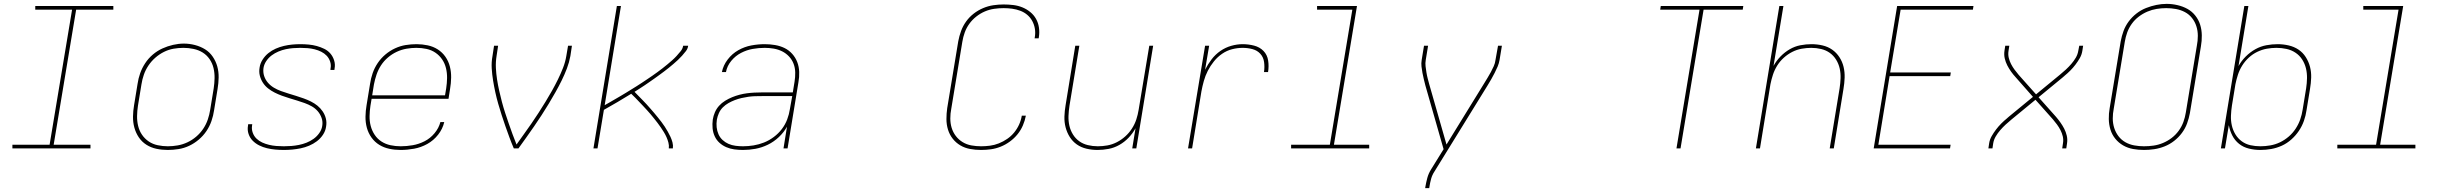

<svg xmlns="http://www.w3.org/2000/svg" viewBox="-20 -766 12640 991"><path d="M44 0V-19H236L352 -716H162V-735H565V-716H373L257 -19H447V0Z M846 8Q816 8 787.5 2Q759 -4 735.5 -19Q712 -34 696.5 -57Q681 -80 673.5 -107.5Q666 -135 666.5 -164.5Q667 -194 672 -223L690 -333Q694 -361 703.5 -388Q713 -415 729.5 -440Q746 -465 769 -484.5Q792 -504 818.5 -516Q845 -528 873.5 -534.5Q902 -541 929 -541Q958 -541 986.5 -533.5Q1015 -526 1038.5 -511.5Q1062 -497 1078 -473.5Q1094 -450 1101.5 -423Q1109 -396 1108.5 -366Q1108 -336 1103 -307L1085 -197Q1081 -169 1071.5 -141.5Q1062 -114 1045.5 -89.5Q1029 -65 1006 -45.5Q983 -26 956.5 -13.5Q930 -1 901.5 3.5Q873 8 846 8ZM846 -11Q871 -11 897 -15.5Q923 -20 947.5 -31.5Q972 -43 993 -61Q1014 -79 1029 -101.5Q1044 -124 1052.5 -149Q1061 -174 1065 -200L1083 -310Q1087 -336 1087.5 -363Q1088 -390 1082 -415Q1076 -440 1061.5 -461Q1047 -482 1026 -495Q1005 -508 979 -513.5Q953 -519 927 -519Q901 -519 875.5 -514.5Q850 -510 826 -498Q802 -486 781.5 -468Q761 -450 746 -427.5Q731 -405 722.5 -380.5Q714 -356 710 -330L692 -220Q688 -194 687.5 -167.5Q687 -141 693 -116Q699 -91 713 -70.5Q727 -50 747.5 -36Q768 -22 794 -16.5Q820 -11 846 -11Z M1445 8Q1423 8 1401 6Q1379 4 1358 -1Q1337 -6 1318 -15.5Q1299 -25 1284.5 -39.5Q1270 -54 1263 -74.5Q1256 -95 1260 -117Q1260 -119 1260.5 -121Q1261 -123 1261 -125H1282Q1282 -123 1281.5 -121.5Q1281 -120 1281 -118Q1278 -99 1284.5 -81Q1291 -63 1304 -50.5Q1317 -38 1333.5 -30.5Q1350 -23 1368.5 -18.5Q1387 -14 1406.5 -12.5Q1426 -11 1445 -11Q1464 -11 1483.5 -12.5Q1503 -14 1523 -18Q1543 -22 1562 -29.5Q1581 -37 1598 -49Q1615 -61 1627.5 -78.5Q1640 -96 1643 -115Q1647 -137 1640 -157Q1633 -177 1620 -192Q1607 -207 1589.5 -217Q1572 -227 1552.5 -234Q1533 -241 1513.5 -247Q1494 -253 1474 -259Q1454 -265 1435 -272Q1416 -279 1398 -288Q1380 -297 1364 -309.5Q1348 -322 1337 -339Q1326 -356 1321 -376Q1316 -396 1320 -418Q1323 -439 1335.5 -458.5Q1348 -478 1365.5 -492Q1383 -506 1403.5 -515Q1424 -524 1445.5 -529Q1467 -534 1488 -536Q1509 -538 1530 -538Q1552 -538 1573.5 -536Q1595 -534 1615 -528.5Q1635 -523 1653.5 -514Q1672 -505 1685 -490Q1698 -475 1704.5 -454.5Q1711 -434 1707 -413Q1707 -411 1706.5 -409Q1706 -407 1706 -405H1685Q1686 -407 1686 -408.5Q1686 -410 1686 -412Q1690 -430 1684 -448Q1678 -466 1666 -478.5Q1654 -491 1638 -499Q1622 -507 1604 -511.5Q1586 -516 1567.5 -517.5Q1549 -519 1530 -519Q1511 -519 1492.5 -517.5Q1474 -516 1455 -512Q1436 -508 1417 -500Q1398 -492 1382 -480Q1366 -468 1354.5 -451Q1343 -434 1340 -415Q1337 -393 1343.5 -373.5Q1350 -354 1363 -339Q1376 -324 1393.5 -313.5Q1411 -303 1430.5 -296Q1450 -289 1469.5 -283Q1489 -277 1508.5 -271Q1528 -265 1547.5 -258Q1567 -251 1585 -242Q1603 -233 1618.5 -220.5Q1634 -208 1645.5 -191Q1657 -174 1662 -154Q1667 -134 1663 -112Q1660 -90 1647 -70.5Q1634 -51 1615.5 -37Q1597 -23 1575.5 -14Q1554 -5 1532 -0.5Q1510 4 1488.5 6Q1467 8 1445 8Z M2048 8Q2018 8 1989.5 2Q1961 -4 1937.5 -18.5Q1914 -33 1897.5 -56Q1881 -79 1873.5 -106.5Q1866 -134 1866.5 -164Q1867 -194 1872 -223L1890 -333Q1894 -361 1903.5 -388.5Q1913 -416 1929.5 -440.5Q1946 -465 1969 -484.5Q1992 -504 2019 -516.5Q2046 -529 2074 -533.5Q2102 -538 2130 -538Q2159 -538 2187.5 -532Q2216 -526 2239.5 -511Q2263 -496 2279 -473Q2295 -450 2302 -422.5Q2309 -395 2308.5 -365.5Q2308 -336 2303 -307L2295 -256H1898L1892 -220Q1888 -194 1887.5 -167Q1887 -140 1893.5 -115.5Q1900 -91 1914 -70Q1928 -49 1949 -35.5Q1970 -22 1995.5 -16.5Q2021 -11 2048 -11Q2079 -11 2110.5 -16.5Q2142 -22 2171.5 -37Q2201 -52 2223 -78.5Q2245 -105 2253 -136H2273Q2265 -101 2241.5 -71Q2218 -41 2185.5 -23Q2153 -5 2117.5 1.5Q2082 8 2048 8ZM1901 -274H2277L2283 -310Q2287 -336 2287.5 -362.5Q2288 -389 2282 -414Q2276 -439 2262 -459.5Q2248 -480 2227.5 -494Q2207 -508 2181.5 -513.5Q2156 -519 2129 -519Q2104 -519 2078 -514.5Q2052 -510 2027.5 -498.5Q2003 -487 1982 -469Q1961 -451 1946.5 -428.5Q1932 -406 1923.5 -381Q1915 -356 1910 -330Z M2632 0Q2620 -28 2609.5 -56.5Q2599 -85 2589 -113.5Q2579 -142 2569.5 -171.5Q2560 -201 2551.5 -230.5Q2543 -260 2536.5 -290Q2530 -320 2525 -350.5Q2520 -381 2518 -413Q2516 -445 2522 -477L2530 -530H2551L2543 -477Q2538 -446 2539.5 -415.5Q2541 -385 2545.5 -356Q2550 -327 2556.5 -298Q2563 -269 2570.5 -240.5Q2578 -212 2587 -184.5Q2596 -157 2605.5 -129.5Q2615 -102 2625 -74.5Q2635 -47 2646 -20Q2665 -47 2684.5 -74Q2704 -101 2723 -128.5Q2742 -156 2760 -184Q2778 -212 2795.5 -240.5Q2813 -269 2829 -297.5Q2845 -326 2859.5 -355.5Q2874 -385 2886 -415.5Q2898 -446 2903 -477L2912 -530H2932L2924 -477Q2918 -444 2906 -412.5Q2894 -381 2879 -350.5Q2864 -320 2847 -290Q2830 -260 2812 -230Q2794 -200 2775 -171Q2756 -142 2736.5 -113.5Q2717 -85 2696.5 -56.5Q2676 -28 2656 0Z M3043 0 3164 -735H3185L3101 -223Q3115 -231 3129 -239Q3143 -247 3156.5 -255Q3170 -263 3184 -271Q3198 -279 3211.5 -287.5Q3225 -296 3239 -304.5Q3253 -313 3266.5 -321.5Q3280 -330 3293.5 -339Q3307 -348 3320.5 -357Q3334 -366 3347 -375Q3360 -384 3373 -393.5Q3386 -403 3399 -413Q3412 -423 3424.5 -433.5Q3437 -444 3449 -454.5Q3461 -465 3472 -477Q3483 -489 3493.5 -502Q3504 -515 3506 -530H3532Q3530 -515 3520.5 -502.5Q3511 -490 3500.5 -478.5Q3490 -467 3479 -456.5Q3468 -446 3456 -436Q3444 -426 3432 -416Q3420 -406 3407.5 -397Q3395 -388 3382.5 -378.5Q3370 -369 3357.5 -360.5Q3345 -352 3332.5 -343Q3320 -334 3307 -325.5Q3294 -317 3281 -308.5Q3268 -300 3255 -292Q3265 -282 3275.5 -271Q3286 -260 3296.5 -249.5Q3307 -239 3317 -228Q3327 -217 3337 -205.5Q3347 -194 3356.5 -183Q3366 -172 3375.5 -160Q3385 -148 3394 -136.5Q3403 -125 3411 -112.5Q3419 -100 3426.5 -87Q3434 -74 3440.5 -60Q3447 -46 3451 -31Q3455 -16 3453 0H3432Q3434 -15 3430 -30Q3426 -45 3420 -58.5Q3414 -72 3406.5 -84Q3399 -96 3391 -108Q3383 -120 3374 -131.5Q3365 -143 3356 -154.5Q3347 -166 3337.5 -177Q3328 -188 3318.5 -198.5Q3309 -209 3299 -219.5Q3289 -230 3279 -240.5Q3269 -251 3259 -261.5Q3249 -272 3238 -282Q3203 -260 3167.5 -239.5Q3132 -219 3097 -199L3064 0Z M3815 8Q3792 8 3770 5Q3748 2 3728.5 -6.5Q3709 -15 3693.5 -29Q3678 -43 3669 -62.5Q3660 -82 3658 -104Q3656 -126 3659 -149Q3662 -168 3670 -186.5Q3678 -205 3691.5 -220Q3705 -235 3723 -246Q3741 -257 3759.5 -264.5Q3778 -272 3797 -277Q3816 -282 3835 -284.5Q3854 -287 3873.5 -288Q3893 -289 3912 -289H4072L4081 -344Q4085 -368 4084.5 -392Q4084 -416 4076 -437Q4068 -458 4052.5 -474.5Q4037 -491 4017 -501Q3997 -511 3974 -515Q3951 -519 3927 -519Q3896 -519 3865 -513.5Q3834 -508 3805 -493Q3776 -478 3754.5 -452Q3733 -426 3727 -394H3706Q3713 -429 3736 -459Q3759 -489 3791 -507Q3823 -525 3858 -531.5Q3893 -538 3927 -538Q3954 -538 3980.5 -533.5Q4007 -529 4029.5 -518Q4052 -507 4069 -488Q4086 -469 4095 -445.5Q4104 -422 4105 -395Q4106 -368 4101 -341L4045 0H4024L4042 -112Q4026 -83 4000 -58.5Q3974 -34 3943 -19Q3912 -4 3879.5 2Q3847 8 3815 8ZM3815 -11Q3842 -11 3869.5 -15.5Q3897 -20 3923.5 -30.5Q3950 -41 3974 -59Q3998 -77 4015.5 -100Q4033 -123 4043 -149.5Q4053 -176 4057 -203L4069 -270H3912Q3894 -270 3877 -269.5Q3860 -269 3842.5 -266.5Q3825 -264 3807.5 -260Q3790 -256 3773 -249.5Q3756 -243 3740 -234Q3724 -225 3711 -212Q3698 -199 3690.5 -182Q3683 -165 3680 -148Q3677 -128 3679 -109Q3681 -90 3688.5 -73Q3696 -56 3709.5 -43.5Q3723 -31 3740 -23.5Q3757 -16 3776.5 -13.5Q3796 -11 3815 -11Z M5044 8Q5015 8 4987.5 3Q4960 -2 4937 -15.5Q4914 -29 4897.5 -50Q4881 -71 4873 -97Q4865 -123 4865 -151.5Q4865 -180 4869 -208L4926 -553Q4931 -580 4940.5 -606Q4950 -632 4966.5 -655Q4983 -678 5005.5 -695.5Q5028 -713 5054 -724Q5080 -735 5107 -739Q5134 -743 5160 -743Q5185 -743 5210 -740Q5235 -737 5257 -728Q5279 -719 5297.5 -704Q5316 -689 5327.5 -668.5Q5339 -648 5342.5 -623.5Q5346 -599 5342 -574Q5342 -573 5341.5 -571Q5341 -569 5341 -568H5320Q5320 -569 5320.5 -570.5Q5321 -572 5321 -573Q5325 -596 5321.5 -617.5Q5318 -639 5308 -657.5Q5298 -676 5282 -689.5Q5266 -703 5246 -710.5Q5226 -718 5204.5 -721Q5183 -724 5160 -724Q5136 -724 5111.5 -720.5Q5087 -717 5063.5 -707Q5040 -697 5019 -680.5Q4998 -664 4983 -643Q4968 -622 4959.5 -598.5Q4951 -575 4947 -550L4890 -205Q4885 -180 4885 -154.5Q4885 -129 4892 -106Q4899 -83 4913.5 -64Q4928 -45 4948.5 -32.5Q4969 -20 4993.5 -15.5Q5018 -11 5044 -11Q5066 -11 5089.5 -14Q5113 -17 5135.5 -26Q5158 -35 5178.5 -49Q5199 -63 5214.5 -82Q5230 -101 5240 -123Q5250 -145 5254 -169H5275Q5270 -143 5259.5 -118.5Q5249 -94 5232 -73Q5215 -52 5192.5 -35.5Q5170 -19 5145 -9Q5120 1 5094.5 4.5Q5069 8 5044 8Z M5645 8Q5616 8 5588 1.5Q5560 -5 5538 -20.5Q5516 -36 5501.5 -59Q5487 -82 5480 -109Q5473 -136 5474 -165Q5475 -194 5480 -223L5530 -530H5551L5500 -220Q5496 -194 5495 -168Q5494 -142 5499.5 -117.5Q5505 -93 5518 -72Q5531 -51 5550.5 -37Q5570 -23 5595 -17Q5620 -11 5646 -11Q5671 -11 5696 -15.5Q5721 -20 5744.5 -32Q5768 -44 5788 -62Q5808 -80 5822.5 -102.5Q5837 -125 5845 -149.5Q5853 -174 5857 -199L5912 -530H5932L5845 0H5824L5841 -104Q5826 -77 5805 -55Q5784 -33 5757.5 -18Q5731 -3 5702 2.5Q5673 8 5645 8Z M6112 0 6200 -530H6221L6200 -406Q6214 -434 6233.5 -459.5Q6253 -485 6279 -503Q6305 -521 6335 -529.5Q6365 -538 6394 -538Q6424 -538 6453 -530.5Q6482 -523 6501.5 -503Q6521 -483 6525.5 -453.5Q6530 -424 6525 -394H6504Q6508 -420 6504.5 -445.5Q6501 -471 6485 -488.5Q6469 -506 6444.5 -512.5Q6420 -519 6394 -519Q6367 -519 6339.5 -512Q6312 -505 6288 -488.5Q6264 -472 6245.5 -449Q6227 -426 6214 -400.5Q6201 -375 6193.5 -348Q6186 -321 6181 -294L6133 0Z M6644 0V-19H6844L6960 -716H6778V-735H6984L6865 -19H7047V0Z M7336 205 7337 198Q7341 175 7347 152.5Q7353 130 7366 109L7431 4L7337 -325Q7333 -341 7329 -357Q7325 -373 7322 -389.5Q7319 -406 7317 -422.5Q7315 -439 7318 -457L7330 -530H7351L7339 -457Q7336 -440 7338 -424Q7340 -408 7342.5 -392Q7345 -376 7349 -361Q7353 -346 7357 -331L7446 -20L7640 -335Q7649 -350 7658 -364.5Q7667 -379 7675 -394Q7683 -409 7690 -424.5Q7697 -440 7699 -457L7712 -530H7732L7720 -457Q7717 -439 7710 -422.5Q7703 -406 7694.5 -389.5Q7686 -373 7677 -357Q7668 -341 7658 -325L7384 119Q7372 137 7366.5 157.5Q7361 178 7358 198L7357 205Z M8633 0 8752 -716H8549L8552 -735H8978L8975 -716H8773L8654 0Z M9043 0 9164 -735H9185L9134 -426Q9149 -453 9170.5 -475Q9192 -497 9218 -512Q9244 -527 9273 -532.5Q9302 -538 9330 -538Q9359 -538 9387 -531.5Q9415 -525 9437 -509.5Q9459 -494 9474 -471Q9489 -448 9495.5 -421Q9502 -394 9501 -365Q9500 -336 9495 -307L9445 0H9424L9475 -310Q9479 -336 9480 -362Q9481 -388 9475.5 -412.5Q9470 -437 9457 -458Q9444 -479 9424.5 -493Q9405 -507 9380 -513Q9355 -519 9329 -519Q9305 -519 9279.5 -514.5Q9254 -510 9230.5 -498Q9207 -486 9187 -468Q9167 -450 9153 -427.5Q9139 -405 9131 -380.5Q9123 -356 9118 -331L9064 0Z M9651 0 9772 -735H10166L10163 -716H9790L9736 -392H10049L10046 -373H9733L9675 -19H10048L10045 0Z M10243 0 10247 -27Q10250 -46 10260 -63.5Q10270 -81 10282.5 -97.5Q10295 -114 10309.5 -128.5Q10324 -143 10340 -156L10341 -157Q10343 -159 10345 -160.5Q10347 -162 10349 -164L10473 -266L10384 -367Q10371 -381 10360 -396.5Q10349 -412 10340.5 -428.5Q10332 -445 10327.5 -464Q10323 -483 10326 -504L10330 -530H10351L10347 -504Q10344 -485 10348 -468Q10352 -451 10360 -435.5Q10368 -420 10378 -406.5Q10388 -393 10399 -380L10489 -279L10613 -381Q10629 -394 10643.5 -407.5Q10658 -421 10671 -436Q10684 -451 10694 -468Q10704 -485 10707 -504L10712 -530H10732L10728 -504Q10725 -484 10715 -466.5Q10705 -449 10692.5 -432.5Q10680 -416 10665.5 -401.5Q10651 -387 10635 -374V-373H10634Q10632 -371 10630 -369.5Q10628 -368 10626 -366L10502 -264L10592 -163Q10604 -149 10615 -133.5Q10626 -118 10634.5 -101.5Q10643 -85 10647.5 -66Q10652 -47 10649 -27L10645 0H10624L10628 -27Q10631 -45 10627 -62Q10623 -79 10615 -94.5Q10607 -110 10597 -123.5Q10587 -137 10576 -150L10486 -251L10362 -149Q10346 -136 10331.5 -122.5Q10317 -109 10304 -94Q10291 -79 10281 -62Q10271 -45 10268 -27L10264 0Z M11046 8Q11017 8 10989.5 3Q10962 -2 10938.5 -15.5Q10915 -29 10898 -50Q10881 -71 10873 -97Q10865 -123 10864.5 -151.5Q10864 -180 10869 -208L10926 -553Q10931 -580 10940.5 -606Q10950 -632 10967 -655Q10984 -678 11007 -696Q11030 -714 11056.5 -724.5Q11083 -735 11110 -740.5Q11137 -746 11163 -746Q11191 -746 11219 -739.5Q11247 -733 11270.5 -720Q11294 -707 11311 -685.5Q11328 -664 11336 -638.5Q11344 -613 11344.5 -584Q11345 -555 11340 -527L11283 -182Q11278 -155 11268.5 -129Q11259 -103 11242 -80Q11225 -57 11202 -39Q11179 -21 11152.5 -10.5Q11126 0 11099 4Q11072 8 11046 8ZM11046 -11Q11071 -11 11095.5 -14.5Q11120 -18 11144 -28Q11168 -38 11189 -54Q11210 -70 11225.5 -91.5Q11241 -113 11249.5 -136.5Q11258 -160 11262 -185L11319 -530Q11324 -555 11324 -581Q11324 -607 11316.5 -630.5Q11309 -654 11294 -673Q11279 -692 11257.5 -703.5Q11236 -715 11211 -719.5Q11186 -724 11161 -724Q11136 -724 11111.5 -720Q11087 -716 11063.5 -706Q11040 -696 11019 -680Q10998 -664 10983 -643Q10968 -622 10959.5 -598.5Q10951 -575 10947 -550L10890 -205Q10885 -180 10885 -154.5Q10885 -129 10892.5 -105.5Q10900 -82 10914.5 -63Q10929 -44 10950 -32Q10971 -20 10996 -15.5Q11021 -11 11046 -11Z M11647 8Q11617 8 11588 1Q11559 -6 11537 -23.5Q11515 -41 11502 -66.5Q11489 -92 11484 -120L11464 0H11443L11564 -735H11585L11534 -425Q11549 -452 11571.5 -474.5Q11594 -497 11621 -512Q11648 -527 11677.5 -532.5Q11707 -538 11736 -538Q11765 -538 11793 -531.5Q11821 -525 11843.5 -510Q11866 -495 11881 -471.5Q11896 -448 11903 -421Q11910 -394 11909 -365Q11908 -336 11903 -307L11885 -197Q11881 -169 11871.5 -142Q11862 -115 11845.5 -90.5Q11829 -66 11806.5 -46Q11784 -26 11757.5 -14Q11731 -2 11703 3Q11675 8 11647 8ZM11647 -11Q11672 -11 11698 -15.5Q11724 -20 11748 -31.5Q11772 -43 11793 -61Q11814 -79 11829 -102Q11844 -125 11852.5 -149.5Q11861 -174 11865 -200L11883 -310Q11887 -336 11887.5 -362.5Q11888 -389 11882 -413.5Q11876 -438 11862.5 -459Q11849 -480 11828 -494Q11807 -508 11781.5 -513.5Q11756 -519 11730 -519Q11705 -519 11680 -514.5Q11655 -510 11631 -498.5Q11607 -487 11587 -468.5Q11567 -450 11553 -427.5Q11539 -405 11531 -380.5Q11523 -356 11518 -331L11500 -221Q11496 -195 11495 -169Q11494 -143 11499.5 -118.5Q11505 -94 11518 -72.5Q11531 -51 11551 -36.5Q11571 -22 11595.5 -16.5Q11620 -11 11647 -11Z M12044 0V-19H12244L12360 -716H12178V-735H12384L12265 -19H12447V0Z"/></svg>

Font: Iosevka Curly ThExObl
Style: Regular
Weight: 100
Width: 7
Italic angle: -9°
Monospace: yes
Designer: Belleve Invis
Foundry: Belleve Invis
Version: Version 11.1.0; ttfautohint (v1.8.3)